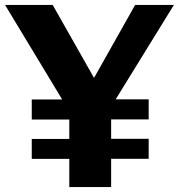

<svg xmlns="http://www.w3.org/2000/svg" viewBox="-26 -760 726 780"><path d="M444 -356.5H578V-275H425.5V-196H578V-115H425.5V0H255.5V-114.5H103V-195.5H255.5V-274.5H103V-356H226.5L-5.5 -740H188L356 -443.5L523 -740H680.5Z"/></svg>

Font: 1883 Sans
Style: Bold
Weight: 700
Designer: 1883 Sans project is a fork of Public Sans.
Version: Version 1.009